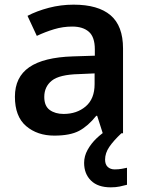

<svg xmlns="http://www.w3.org/2000/svg" viewBox="-20 -572 626 824"><path d="M296 -552Q401 -552 454.5 -506.5Q508 -461 508 -364V0H421L397 -75H393Q358 -31 319.5 -10.5Q281 10 213 10Q140 10 92 -31Q44 -72 44 -157Q44 -241 105.5 -283.5Q167 -326 293 -330L387 -333V-360Q387 -413 361.5 -435.5Q336 -458 290 -458Q250 -458 212 -446.5Q174 -435 138 -418L98 -504Q138 -525 189.5 -538.5Q241 -552 296 -552ZM319 -254Q235 -252 202.5 -226Q170 -200 170 -156Q170 -117 193.5 -100Q217 -83 253 -83Q310 -83 348 -115.5Q386 -148 386 -211V-257ZM431 113Q431 134 442.5 144.5Q454 155 472 155Q489 155 502.5 152.5Q516 150 525 148V221Q510 225 493.5 228.5Q477 232 455 232Q400 232 370.5 203Q341 174 341 127Q341 98 356 71Q371 44 394 22Q417 0 443 -16L501 0Q467 32 449 58.5Q431 85 431 113Z"/></svg>

Font: Noto Sans New Tai Lue SemiBold
Style: Regular
Weight: 600
Version: Version 2.003